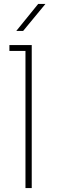

<svg xmlns="http://www.w3.org/2000/svg" viewBox="-20 -960 290 980"><path d="M63 -802 175 -940H212L98 -802ZM110 0V-700H28V-730H142V0Z"/></svg>

Font: Sora Thin
Style: Regular
Weight: 32
Designer: Jonathan Barnbrook, Julián Moncada
Foundry: Barnbrook Fonts
Version: Version 2.000